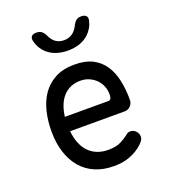

<svg xmlns="http://www.w3.org/2000/svg" viewBox="-143 -889 887 1004"><g transform="rotate(-20 300.0 -387.5)"><path d="M459 -132Q478 -132 490.5 -118.5Q503 -105 503 -88Q503 -79 498.5 -70.5Q494 -62 482 -50Q466 -35 448 -24Q430 -13 409.5 -5Q389 3 366.5 6.5Q344 10 319 10Q261 10 215.5 -9.5Q170 -29 138.5 -65.5Q107 -102 90 -154.5Q73 -207 73 -272Q73 -329 85.5 -381.5Q98 -434 125.5 -473.5Q153 -513 197 -536.5Q241 -560 305 -560Q365 -560 405 -539.5Q445 -519 469.5 -482Q494 -445 504.5 -395.5Q515 -346 515 -287Q515 -269 502 -254.5Q489 -240 468 -240H165Q169 -200 182 -169.5Q195 -139 215 -119.5Q235 -100 261.5 -90Q288 -80 320 -80Q365 -80 391.5 -94Q418 -108 433 -120Q441 -127 446 -129.5Q451 -132 459 -132ZM165 -320H409Q414 -320 419.5 -326Q425 -332 425 -353Q425 -374 417 -395Q409 -416 393.5 -432.5Q378 -449 355.5 -459.5Q333 -470 305 -470Q274 -470 249.5 -459Q225 -448 207.5 -428Q190 -408 179.5 -380.5Q169 -353 165 -320ZM144 -750Q140 -767 148 -776Q156 -785 175 -785Q186 -785 194 -782Q202 -779 207 -774Q217 -765 222 -753Q227 -741 235 -730Q258 -698 299 -698Q340 -698 364 -730Q372 -740 377.5 -751.5Q383 -763 391 -772Q397 -778 404.5 -781.5Q412 -785 424 -785Q443 -785 451.5 -776Q460 -767 456 -750Q447 -709 416 -680Q372 -640 300 -640Q228 -640 184 -680Q153 -709 144 -750Z"/></g></svg>

Font: Maple Mono NL
Style: Regular
Weight: 400
Monospace: yes
Designer: subframe7536
Version: Version 7.000